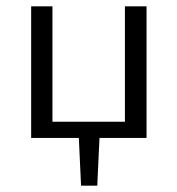

<svg xmlns="http://www.w3.org/2000/svg" viewBox="-20 -434 558 604"><path d="M373 -414H441V0H293L286 150H235L228 0H78V-414H145V-51H373Z"/></svg>

Font: EauTest
Style: Italic
Weight: 400
Italic angle: -12°
Designer: Christian Thalmann (Catharsis Fonts)
Version: Version 0.001;PS 000.001;hotconv 1.0.88;makeotf.lib2.5.64775